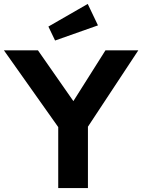

<svg xmlns="http://www.w3.org/2000/svg" viewBox="-22 -956 723 976"><path d="M274 0V-310L-2 -700H171L351 -442L514 -700H681L425 -312V0ZM258 -750 224 -821 424 -936 476 -827Z"/></svg>

Font: Lexend Deca SemiBold
Style: Regular
Weight: 600
Designer: Bonnie Shaver-Troup, Thomas Jockin
Foundry: Lexend
Version: Version 1.008; ttfautohint (v1.8.4.7-5d5b)